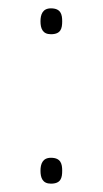

<svg xmlns="http://www.w3.org/2000/svg" viewBox="-20 -525 246 460"><path d="M77 -474C77 -457 82 -443 102 -443C126 -443 129 -457 129 -474C129 -490 126 -505 102 -505C82 -505 77 -490 77 -474ZM77 -116C77 -99 82 -85 102 -85C126 -85 129 -99 129 -116C129 -132 126 -147 102 -147C82 -147 77 -132 77 -116Z"/></svg>

Font: Noto Sans Telugu UI Thin
Style: Regular
Weight: 100
Designer: Jelle Bosma - Monotype Design Team
Foundry: Monotype Imaging Inc.
Version: Version 2.005